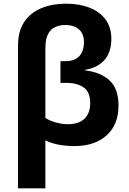

<svg xmlns="http://www.w3.org/2000/svg" viewBox="-20 -785 700 1045"><path d="M339 -765Q411 -765 466.5 -743.5Q522 -722 554 -679.5Q586 -637 586 -573Q586 -501 548.5 -458.5Q511 -416 443 -405V-402Q528 -392 576.5 -347Q625 -302 625 -211Q625 -106 560 -48Q495 10 386 10Q289 10 227 -21V240H78V-535Q78 -616 112.5 -666.5Q147 -717 206 -741Q265 -765 339 -765ZM335 -649Q306 -649 281 -638Q256 -627 241.5 -599.5Q227 -572 227 -521V-143Q252 -127 286 -118Q320 -109 348 -109Q410 -109 440.5 -139.5Q471 -170 471 -224Q471 -286 434 -310Q397 -334 344 -334H309V-452H335Q388 -452 412.5 -480.5Q437 -509 437 -555Q437 -602 409 -625.5Q381 -649 335 -649Z"/></svg>

Font: Noto IKEA Latin
Style: Bold
Weight: 700
Designer: Monotype Design Team
Foundry: Monotype Imaging Inc.
Version: Version 1.0